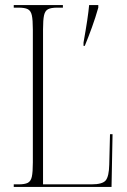

<svg xmlns="http://www.w3.org/2000/svg" viewBox="-20 -734 499 754"><path d="M308 -567Q326 -667 330 -714H366V-704Q355 -665 341 -626.5Q327 -588 313 -554H308ZM34 0V-10H53Q77 -10 89 -16Q101 -22 105 -40Q109 -58 109 -96V-618Q109 -656 105 -674Q101 -692 89 -698Q77 -704 53 -704H34V-714H227V-704H205Q181 -704 169 -698Q157 -692 153 -674Q149 -656 149 -619V-10H339Q383 -10 395.5 -26Q408 -42 409 -87L412 -207H422L418 0Z"/></svg>

Font: Noto Serif Display ExtraCondensed ExtraLight
Style: Regular
Weight: 200
Width: 2
Designer: Monotype Design Team
Foundry: Monotype Imaging Inc.
Version: Version 2.009